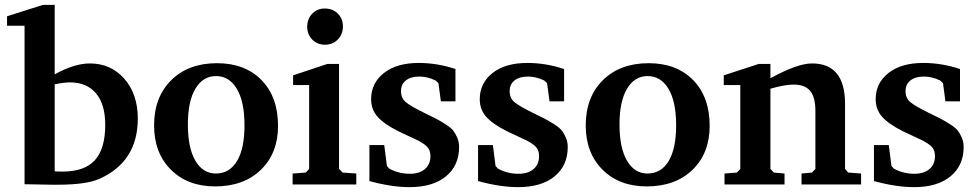

<svg xmlns="http://www.w3.org/2000/svg" viewBox="-20 -759 4022 790"><path d="M9 -653V-692L157 -739H205V-453Q286 -498 350 -498Q436 -498 491.5 -435Q547 -372 547 -271Q547 -94 389 -23Q334 1 219 1H192L81 -1V-653ZM205 -54Q216 -53 237 -53Q328 -53 370.5 -100Q413 -147 413 -245Q413 -330 375 -375Q337 -420 268 -420Q243 -420 205 -412Z M614 -243Q614 -359 684.5 -429Q755 -499 873 -499Q988 -499 1056 -429.5Q1124 -360 1124 -241Q1124 -129 1053.5 -60.5Q983 8 865 8Q752 8 683 -61Q614 -130 614 -243ZM753 -247Q753 -150 784 -97.5Q815 -45 868 -45Q924 -45 955 -96Q986 -147 986 -244Q986 -341 954.5 -393.5Q923 -446 869 -446Q815 -446 784 -394Q753 -342 753 -247Z M1316 -724Q1349 -724 1370 -703Q1391 -682 1391 -651Q1391 -618 1370 -596.5Q1349 -575 1317 -575Q1286 -575 1265 -596Q1244 -617 1244 -649Q1244 -681 1264.5 -702.5Q1285 -724 1316 -724ZM1184 0V-45L1238 -49L1252 -64V-409H1186V-449L1327 -496H1375V-64L1390 -49L1446 -45V0Z M1500 -14V-162H1561L1572 -76L1582 -65Q1621 -44 1666 -44Q1706 -44 1728.5 -63.5Q1751 -83 1751 -116Q1751 -132 1745.5 -143.5Q1740 -155 1726 -165Q1712 -175 1700 -181Q1688 -187 1661.5 -199Q1635 -211 1619 -219Q1561 -248 1534 -278Q1507 -308 1507 -351Q1507 -417 1559.5 -458.5Q1612 -500 1703 -500Q1779 -500 1854 -475V-342H1794L1784 -417L1772 -428Q1738 -444 1706 -444Q1670 -444 1650 -428Q1630 -412 1630 -384Q1630 -355 1650 -338.5Q1670 -322 1723 -296Q1758 -279 1773.5 -271Q1789 -263 1812 -248.5Q1835 -234 1844.5 -222Q1854 -210 1861.5 -192.5Q1869 -175 1869 -154Q1869 -78 1815 -33.5Q1761 11 1665 11Q1591 11 1500 -14Z M1947 -14V-162H2008L2019 -76L2029 -65Q2068 -44 2113 -44Q2153 -44 2175.5 -63.5Q2198 -83 2198 -116Q2198 -132 2192.5 -143.5Q2187 -155 2173 -165Q2159 -175 2147 -181Q2135 -187 2108.5 -199Q2082 -211 2066 -219Q2008 -248 1981 -278Q1954 -308 1954 -351Q1954 -417 2006.5 -458.5Q2059 -500 2150 -500Q2226 -500 2301 -475V-342H2241L2231 -417L2219 -428Q2185 -444 2153 -444Q2117 -444 2097 -428Q2077 -412 2077 -384Q2077 -355 2097 -338.5Q2117 -322 2170 -296Q2205 -279 2220.5 -271Q2236 -263 2259 -248.5Q2282 -234 2291.5 -222Q2301 -210 2308.5 -192.5Q2316 -175 2316 -154Q2316 -78 2262 -33.5Q2208 11 2112 11Q2038 11 1947 -14Z M2390 -243Q2390 -359 2460.5 -429Q2531 -499 2649 -499Q2764 -499 2832 -429.5Q2900 -360 2900 -241Q2900 -129 2829.5 -60.5Q2759 8 2641 8Q2528 8 2459 -61Q2390 -130 2390 -243ZM2529 -247Q2529 -150 2560 -97.5Q2591 -45 2644 -45Q2700 -45 2731 -96Q2762 -147 2762 -244Q2762 -341 2730.5 -393.5Q2699 -446 2645 -446Q2591 -446 2560 -394Q2529 -342 2529 -247Z M2958 -409V-449L3102 -496H3150V-437Q3261 -498 3321 -498Q3457 -498 3457 -332V-64L3470 -49L3523 -45V0H3278V-45L3321 -49L3335 -64V-303Q3335 -359 3313.5 -385Q3292 -411 3245 -411Q3209 -411 3150 -394V-64L3164 -49L3208 -45V0H2961V-45L3012 -49L3026 -64V-409Z M3576 -14V-162H3637L3648 -76L3658 -65Q3697 -44 3742 -44Q3782 -44 3804.5 -63.5Q3827 -83 3827 -116Q3827 -132 3821.5 -143.5Q3816 -155 3802 -165Q3788 -175 3776 -181Q3764 -187 3737.5 -199Q3711 -211 3695 -219Q3637 -248 3610 -278Q3583 -308 3583 -351Q3583 -417 3635.5 -458.5Q3688 -500 3779 -500Q3855 -500 3930 -475V-342H3870L3860 -417L3848 -428Q3814 -444 3782 -444Q3746 -444 3726 -428Q3706 -412 3706 -384Q3706 -355 3726 -338.5Q3746 -322 3799 -296Q3834 -279 3849.5 -271Q3865 -263 3888 -248.5Q3911 -234 3920.5 -222Q3930 -210 3937.5 -192.5Q3945 -175 3945 -154Q3945 -78 3891 -33.5Q3837 11 3741 11Q3667 11 3576 -14Z"/></svg>

Font: Khartiya
Style: Bold
Weight: 700
Version: Version 1.0.2